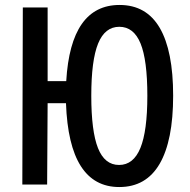

<svg xmlns="http://www.w3.org/2000/svg" viewBox="-20 -744 765 774"><path d="M461 10Q258 10 246 -328H172L170 0H70L72 -714H172V-417H247Q265 -724 462 -724Q570 -724 624 -631.5Q678 -539 678 -358Q678 -177 623.5 -83.5Q569 10 461 10ZM460 -79Q518 -79 546 -147.5Q574 -216 574 -358Q574 -502 546.5 -569Q519 -636 461 -636Q403 -636 375.5 -568.5Q348 -501 348 -358Q348 -215 375 -147Q402 -79 460 -79Z"/></svg>

Font: Noto Sans ExtraCondensed Medium
Style: Regular
Weight: 500
Width: 2
Designer: Monotype Design Team
Foundry: Monotype Imaging Inc.
Version: Version 2.013; ttfautohint (v1.8.4.7-5d5b)